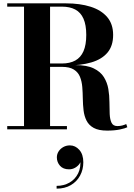

<svg xmlns="http://www.w3.org/2000/svg" viewBox="-20 -770 796 1143"><path d="M203.5 -380V-392H348Q396 -392 428.2 -409.8Q460.5 -427.5 477 -465Q493.5 -502.5 493.5 -562Q493.5 -621.5 477 -658.8Q460.5 -696 428.2 -713.2Q396 -730.5 348 -730.5H23V-750H373Q456 -750 519.2 -730Q582.5 -710 618 -668.5Q653.5 -627 653.5 -562Q653.5 -497 620 -457Q586.5 -417 523.8 -398.5Q461 -380 373 -380ZM23 0V-19.5H378.5V0ZM123 -10.5V-739.5H278V-10.5ZM618 7.5Q567 7.5 538 -8.5Q509 -24.5 495.2 -51.8Q481.5 -79 477.5 -112.8Q473.5 -146.5 473 -182.5Q472.5 -218.5 469.8 -252.2Q467 -286 456 -313Q445 -340 419.5 -356Q394 -372 348 -372H203.5V-382.5H428Q497.5 -382.5 538 -362.8Q578.5 -343 598.5 -310.8Q618.5 -278.5 625 -239.8Q631.5 -201 631.5 -162.2Q631.5 -123.5 633 -91.2Q634.5 -59 644 -39.2Q653.5 -19.5 679 -19.5Q694.5 -19.5 707.8 -23Q721 -26.5 731.5 -31.5L738 -12.5Q726 -6 693.8 0.8Q661.5 7.5 618 7.5ZM317 353V336.5Q360 336.5 393.8 317Q427.5 297.5 445.2 261.8Q463 226 457.5 177H462.5Q463 191.5 453 205.5Q443 219.5 426.8 228.8Q410.5 238 391 238Q356 238 337.2 216.8Q318.5 195.5 318.5 167Q318.5 147.5 329 131.2Q339.5 115 357.2 105.2Q375 95.5 396 95.5Q428.5 95.5 452.2 122.2Q476 149 476 196Q476 239.5 456.8 275.2Q437.5 311 401.8 332Q366 353 317 353Z"/></svg>

Font: Bodoni Moda 11pt
Style: Bold
Weight: 700
Designer: Owen Earl
Foundry: indestructible type
Version: Version 2.004